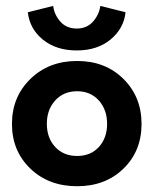

<svg xmlns="http://www.w3.org/2000/svg" viewBox="-20 -634 550 666"><path d="M415.5 -591.5Q409.5 -535 363.5 -497Q317.5 -459 246 -459Q175.5 -459 129.2 -496.2Q83 -533.5 76.5 -591.5L164.5 -613.5Q168 -583.5 189.2 -559.2Q210.5 -535 246 -535Q281.5 -535 302.8 -559.2Q324 -583.5 328 -613.5ZM247.5 12Q149 12 85.2 -49.2Q21.5 -110.5 21.5 -204Q21.5 -298 85.5 -360.2Q149.5 -422.5 247.5 -422.5Q345.5 -422.5 408.2 -360.2Q471 -298 471 -204Q471 -110 408.2 -49Q345.5 12 247.5 12ZM247.5 -317.5Q200.5 -317.5 171.5 -285.5Q142.5 -253.5 142.5 -204.5Q142.5 -155.5 171.5 -124.2Q200.5 -93 247.5 -93Q294.5 -93 323 -124.2Q351.5 -155.5 351.5 -204.5Q351.5 -253.5 322.8 -285.5Q294 -317.5 247.5 -317.5Z"/></svg>

Font: League Spartan SemiBold
Style: Regular
Weight: 600
Foundry: The League of Moveable Type
Version: Version 2.002